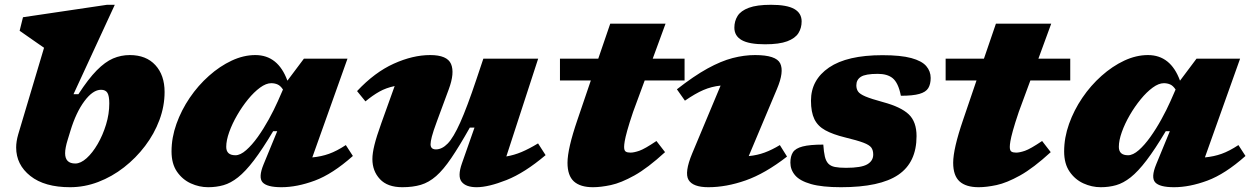

<svg xmlns="http://www.w3.org/2000/svg" viewBox="-20 -767 5222 802"><path d="M164 -567.5Q154.5 -574 135.8 -587Q117 -600 96.8 -614.2Q76.5 -628.5 62 -638.5L76 -695L427 -747H459.5L287 -373.5H307.5Q349 -437.5 384 -473Q419 -508.5 452.2 -522.8Q485.5 -537 522 -537Q590.5 -537 629 -495Q667.5 -453 667.5 -383Q667.5 -323.5 646 -265.8Q624.5 -208 586.2 -157.5Q548 -107 498 -68Q448 -29 390.5 -7Q333 15 273 15Q166 15 106.8 -32Q47.5 -79 47.5 -151Q47.5 -176 56 -205.5ZM262.5 -182.5Q257.5 -166.5 254.8 -152.5Q252 -138.5 252 -127Q252 -84 294.5 -84Q317 -84 341.8 -106.2Q366.5 -128.5 388 -165.5Q409.5 -202.5 423 -246.8Q436.5 -291 436.5 -335Q436.5 -366 428.8 -379Q421 -392 402 -392Q368 -392 332.8 -344.8Q297.5 -297.5 274 -220Z M1081 -80.5 1138 -219H1121Q1076 -143.5 1040.5 -97Q1005 -50.5 974.2 -26.2Q943.5 -2 913.5 6.5Q883.5 15 849.5 15Q812 15 777 -1Q742 -17 719.2 -50Q696.5 -83 696.5 -134.5Q696.5 -192 717 -249.5Q737.5 -307 772.5 -358.5Q807.5 -410 852.8 -450.2Q898 -490.5 947.8 -513.8Q997.5 -537 1046.5 -537Q1141.5 -537 1180.5 -430L1249.5 -522H1431.5L1284.5 -109.5Q1322 -113 1354.2 -124.5Q1386.5 -136 1424.5 -161L1454 -115.5Q1369 -40 1294.8 -12.5Q1220.5 15 1155.5 15Q1095 15 1076.8 -5.5Q1058.5 -26 1081 -80.5ZM925 -153.5Q925 -118.5 963.5 -118.5Q984 -118.5 1008.2 -139.8Q1032.5 -161 1056.8 -195Q1081 -229 1102.8 -268.5Q1124.5 -308 1140.5 -344L1162 -393Q1151.5 -409 1139.5 -414.2Q1127.5 -419.5 1113 -419.5Q1091.5 -419.5 1066.2 -401Q1041 -382.5 1016.2 -352.2Q991.5 -322 970.8 -286.2Q950 -250.5 937.5 -215.5Q925 -180.5 925 -153.5Z M1909.5 -84.5 1962 -234H1942.5Q1898.5 -156 1865.2 -107Q1832 -58 1801.8 -31.5Q1771.5 -5 1738 5Q1704.5 15 1660.5 15Q1598.5 15 1567 -18.8Q1535.5 -52.5 1535.5 -102.5Q1535.5 -126.5 1544 -161.2Q1552.5 -196 1573 -253L1628.5 -407.5Q1592.5 -400 1564.5 -384.2Q1536.5 -368.5 1506.5 -343.5L1471.5 -386.5Q1545 -465 1624.8 -501Q1704.5 -537 1777 -537Q1848 -537 1864 -499.8Q1880 -462.5 1854.5 -394L1805.5 -261.5Q1789 -217 1783.8 -196.2Q1778.5 -175.5 1778.5 -164.5Q1778.5 -143 1801 -143Q1826.5 -143 1850.2 -167.5Q1874 -192 1902.5 -255.5Q1931 -319 1970 -435.5L1999 -522H2228L2095 -113.5Q2127.5 -119 2158.5 -132Q2189.5 -145 2227.5 -168L2259 -119Q2171.5 -45 2095.8 -15Q2020 15 1971 15Q1926 15 1908.2 -7.8Q1890.5 -30.5 1909.5 -84.5Z M2319 -431V-522H2479L2529 -668H2760L2706.5 -522H2839.5V-431H2673L2624.5 -299.5Q2608 -250.5 2600 -221.5Q2592 -192.5 2589.5 -177.2Q2587 -162 2587 -153.5Q2587 -138 2593.8 -133.8Q2600.5 -129.5 2613.5 -129.5Q2628 -129.5 2650.5 -137.2Q2673 -145 2722 -178L2758 -131.5Q2685.5 -65 2629.8 -34Q2574 -3 2531.8 6Q2489.5 15 2457 15Q2404 15 2377.2 -9.2Q2350.5 -33.5 2350.5 -87Q2350.5 -145.5 2392 -266.5L2448 -431Z M3047.5 -651.5Q3047.5 -679 3061 -700.5Q3074.5 -722 3108 -734.5Q3141.5 -747 3200.5 -747Q3267 -747 3297.8 -729.5Q3328.5 -712 3328.5 -677.5Q3328.5 -650 3315 -628.5Q3301.5 -607 3268.2 -594.5Q3235 -582 3175.5 -582Q3109 -582 3078.2 -599.5Q3047.5 -617 3047.5 -651.5ZM2871.5 -126.5 2990 -409.5Q2952 -405.5 2918.2 -391Q2884.5 -376.5 2841 -346.5L2807.5 -394Q2878.5 -449.5 2935.2 -480.8Q2992 -512 3040.2 -524.5Q3088.5 -537 3134 -537Q3222 -537 3239 -502.2Q3256 -467.5 3225.5 -395.5L3107.5 -115Q3143.5 -118.5 3174 -129.8Q3204.5 -141 3237.5 -161L3267.5 -113Q3176 -42 3094.8 -13.5Q3013.5 15 2939 15Q2874.5 15 2856.2 -15.5Q2838 -46 2871.5 -126.5Z M3419 -163Q3421 -132.5 3425.5 -113.2Q3430 -94 3440 -83.5Q3450 -73 3467.8 -69.5Q3485.5 -66 3514 -66Q3577.5 -66 3602.5 -80.5Q3627.5 -95 3627.5 -121.5Q3627.5 -139.5 3619.5 -150.5Q3611.5 -161.5 3586.5 -171Q3561.5 -180.5 3510 -193Q3459 -205.5 3427.5 -222.8Q3396 -240 3381.8 -269.2Q3367.5 -298.5 3367.5 -346.5Q3367.5 -433.5 3443 -485Q3518.5 -536.5 3666 -536.5Q3742.5 -536.5 3786.5 -524.5Q3830.5 -512.5 3849 -491Q3867.5 -469.5 3867.5 -441.5Q3867.5 -415.5 3857.5 -399Q3847.5 -382.5 3820.5 -374.8Q3793.5 -367 3743 -367Q3732.5 -421.5 3708 -441Q3686 -458.5 3646.5 -458.5Q3595 -458.5 3576 -446.2Q3557 -434 3557 -410.5Q3557 -395.5 3564.2 -384.8Q3571.5 -374 3595.2 -364Q3619 -354 3668.5 -340.5Q3743 -320.5 3775.8 -289.5Q3808.5 -258.5 3808.5 -198.5Q3808.5 -88.5 3732.2 -36.8Q3656 15 3493 15Q3414 15 3367.5 1.8Q3321 -11.5 3301.2 -34.8Q3281.5 -58 3281.5 -87.5Q3281.5 -114.5 3292.2 -131Q3303 -147.5 3332.8 -155.2Q3362.5 -163 3419 -163Z M3930 -431V-522H4090L4140 -668H4371L4317.5 -522H4450.5V-431H4284L4235.5 -299.5Q4219 -250.5 4211 -221.5Q4203 -192.5 4200.5 -177.2Q4198 -162 4198 -153.5Q4198 -138 4204.8 -133.8Q4211.5 -129.5 4224.5 -129.5Q4239 -129.5 4261.5 -137.2Q4284 -145 4333 -178L4369 -131.5Q4296.5 -65 4240.8 -34Q4185 -3 4142.8 6Q4100.5 15 4068 15Q4015 15 3988.2 -9.2Q3961.5 -33.5 3961.5 -87Q3961.5 -145.5 4003 -266.5L4059 -431Z M4809.5 -80.5 4866.5 -219H4849.5Q4804.5 -143.5 4769 -97Q4733.5 -50.5 4702.8 -26.2Q4672 -2 4642 6.5Q4612 15 4578 15Q4540.5 15 4505.5 -1Q4470.5 -17 4447.8 -50Q4425 -83 4425 -134.5Q4425 -192 4445.5 -249.5Q4466 -307 4501 -358.5Q4536 -410 4581.2 -450.2Q4626.5 -490.5 4676.2 -513.8Q4726 -537 4775 -537Q4870 -537 4909 -430L4978 -522H5160L5013 -109.5Q5050.5 -113 5082.8 -124.5Q5115 -136 5153 -161L5182.5 -115.5Q5097.5 -40 5023.2 -12.5Q4949 15 4884 15Q4823.5 15 4805.2 -5.5Q4787 -26 4809.5 -80.5ZM4653.5 -153.5Q4653.5 -118.5 4692 -118.5Q4712.5 -118.5 4736.8 -139.8Q4761 -161 4785.2 -195Q4809.5 -229 4831.2 -268.5Q4853 -308 4869 -344L4890.5 -393Q4880 -409 4868 -414.2Q4856 -419.5 4841.5 -419.5Q4820 -419.5 4794.8 -401Q4769.5 -382.5 4744.8 -352.2Q4720 -322 4699.2 -286.2Q4678.5 -250.5 4666 -215.5Q4653.5 -180.5 4653.5 -153.5Z"/></svg>

Font: Newsreader Caption ExtraBold
Style: Italic
Weight: 800
Italic angle: -17°
Designer: Hugues Gentile
Foundry: Production Type
Version: Version 1.001